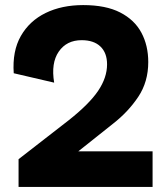

<svg xmlns="http://www.w3.org/2000/svg" viewBox="-20 -735 650 755"><path d="M53 0V-109L250 -262Q331 -326 366 -378Q401 -430 401 -482Q401 -527 375 -552Q349 -577 301 -577Q242 -577 211 -532Q180 -487 193 -410L34 -447Q28 -534 62 -593.5Q96 -653 159.5 -684Q223 -715 307 -715Q396 -715 452.5 -686Q509 -657 536 -606.5Q563 -556 563 -491Q563 -413 523.5 -354Q484 -295 425 -249L288 -140H580V0Z"/></svg>

Font: Prodigy Sans
Style: Bold
Weight: 700
Designer: Wei Huang
Foundry: Wei Huang
Version: Version 1.003; ttfautohint (v1.8.3)